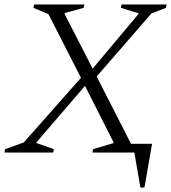

<svg xmlns="http://www.w3.org/2000/svg" viewBox="-45 -680 763 856"><path d="M-25 0 -22 -15 61 -45 316 -333 171 -617 104 -645 107 -660H331L328 -645L244 -622L243 -618L368 -374L572 -617V-621L494 -645L497 -660H698L695 -645L630 -620L386 -339L539 -39H633L599 156H581L554 0H367L370 -15L461 -42V-46L334 -297L118 -46V-42L195 -15L192 0Z"/></svg>

Font: Spectral Light
Style: Italic
Weight: 300
Italic angle: -10°
Designer: Jean-Baptiste Levee
Foundry: Production Type
Version: Version 2.001